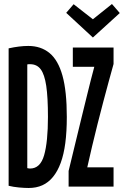

<svg xmlns="http://www.w3.org/2000/svg" viewBox="-20 -930 617 957"><path d="M123 7Q103 7 75 4.5Q47 2 23 -4V-689Q50 -695 74.5 -698Q99 -701 121 -701Q184 -701 227 -665.5Q270 -630 291.5 -552.5Q313 -475 313 -347Q313 -274 305.5 -217Q298 -160 282.5 -118Q267 -76 244 -48Q221 -20 191 -6.5Q161 7 123 7ZM130 -90Q181 -90 200 -156.5Q219 -223 219 -347Q219 -445 210.5 -502Q202 -559 183 -584.5Q164 -610 130 -610Q127 -610 123 -610Q119 -610 116 -609V-92Q120 -91 123.5 -90.5Q127 -90 130 -90ZM322 0V-78Q342 -159 357.5 -224.5Q373 -290 387.5 -348Q402 -406 416.5 -466Q431 -526 450 -597H343V-693H546V-611Q535 -572 522 -524Q509 -476 494.5 -421.5Q480 -367 466 -311Q452 -255 439 -200.5Q426 -146 415 -96H546V0ZM443 -743 310 -866 347 -909 443 -834 538 -910 577 -865Z"/></svg>

Font: Ubuntu Sans Mono SemiBold
Style: Regular
Weight: 600
Monospace: yes
Designer: Dalton Maag Ltd
Foundry: Dalton Maag Ltd
Version: Version 1.006